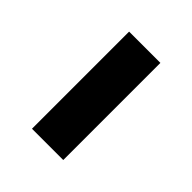

<svg xmlns="http://www.w3.org/2000/svg" viewBox="-6 -467 369 369"><g transform="rotate(-45 178.5 -282.5)"><path d="M47 -240V-325H311V-240Z"/></g></svg>

Font: Noto Sans KR Thin Medium
Style: Regular
Weight: 500
Version: Version 2.004-H2;hotconv 1.0.118;makeotfexe 2.5.65603